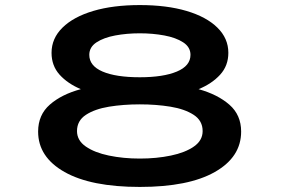

<svg xmlns="http://www.w3.org/2000/svg" viewBox="-20 -727 1140 758"><path d="M532 11Q339 11 234.8 -48Q130.5 -107 130.5 -207.5Q130.5 -273.5 176.8 -314Q223 -354.5 299 -375Q247 -397 215.2 -432.2Q183.5 -467.5 183.5 -518.5Q183.5 -575.5 226.8 -618Q270 -660.5 348.2 -683.8Q426.5 -707 532 -707Q638 -707 716.5 -683.8Q795 -660.5 838.2 -618Q881.5 -575.5 881.5 -518.5Q881.5 -467.5 849 -432Q816.5 -396.5 764 -375Q839.5 -354 885.8 -313.5Q932 -273 932 -207.5Q932 -107 828.2 -48Q724.5 11 532 11ZM532 -422Q624.5 -422 678.2 -444.5Q732 -467 732 -510.5Q732 -541 703.2 -559.8Q674.5 -578.5 628.8 -587Q583 -595.5 532 -595.5Q480.5 -595.5 435 -587Q389.5 -578.5 361 -559.8Q332.5 -541 332.5 -510.5Q332.5 -467 385 -444.5Q437.5 -422 532 -422ZM532 -101Q598 -101 654.5 -112.8Q711 -124.5 745.5 -148.5Q780 -172.5 780 -209.5Q780 -250.5 744.8 -273.5Q709.5 -296.5 653 -305.8Q596.5 -315 532 -315Q467 -315 410.5 -305.8Q354 -296.5 319 -273.5Q284 -250.5 284 -209.5Q284 -172.5 318.8 -148.5Q353.5 -124.5 410 -112.8Q466.5 -101 532 -101Z"/></svg>

Font: Trispace Expanded SemiBold
Style: Regular
Weight: 600
Width: 7
Designer: Tyler Finck
Foundry: Etcetera Type Company
Version: Version 1.210; ttfautohint (v1.8.3)